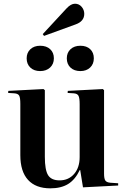

<svg xmlns="http://www.w3.org/2000/svg" viewBox="-20 -1003 683 1037"><path d="M217.8 -809.1 210.9 -818.8 339.8 -958Q363.3 -982.9 384.8 -982.9Q406.7 -982.9 420.9 -966.3Q435.1 -949.7 435.1 -928.2Q435.1 -887.7 388.2 -871.1ZM414.1 -619.1Q380.9 -619.1 360.8 -637.9Q340.8 -656.7 340.8 -688Q340.8 -718.3 360.8 -737.1Q380.9 -755.9 414.1 -755.9Q447.8 -755.9 467.3 -737.3Q486.8 -718.8 486.8 -688Q486.8 -657.2 466.8 -638.2Q446.8 -619.1 414.1 -619.1ZM196.8 -619.1Q164.1 -619.1 144 -637.9Q124 -656.7 124 -688Q124 -718.3 144 -737.1Q164.1 -755.9 196.8 -755.9Q231 -755.9 251 -737.3Q271 -718.8 271 -688Q271 -657.2 250.5 -638.2Q230 -619.1 196.8 -619.1ZM252 14.2Q173.3 14.2 131.6 -31.2Q89.8 -76.7 89.8 -165V-441.9Q89.8 -475.1 83.7 -486.3Q77.6 -497.6 57.1 -499L23.9 -501L24.9 -512.2L214.8 -522L222.2 -516.1V-155.8Q222.2 -85 239.7 -56.9Q257.3 -28.8 301.8 -28.8Q350.1 -28.8 380.1 -63.2Q410.2 -97.7 410.2 -154.8V-440.9Q410.2 -473.1 404.1 -485.4Q397.9 -497.6 377.9 -499L345.2 -501L346.2 -512.2L535.2 -522L542 -516.1V-64.9Q542 -38.6 548.6 -28.3Q555.2 -18.1 575.2 -16.1L618.2 -13.2V-1L428.2 8.8L413.1 -85H411.1Q385.7 -32.2 347.7 -9Q309.6 14.2 252 14.2Z"/></svg>

Font: Display Semibold
Style: Regular
Weight: 600
Designer: Latin by Veronika Burian and Jose Scaglione. Greek by Irene Vlachou. Cyrillic by Vera Evstafieva.
Foundry: TypeTogether
Version: Version 3.002